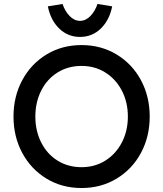

<svg xmlns="http://www.w3.org/2000/svg" viewBox="-20 -937 822 967"><path d="M391 10Q292 10 214 -37.5Q136 -85 92 -167Q48 -249 48 -350Q48 -451 92 -533Q136 -615 214 -662.5Q292 -710 391 -710Q489 -710 567.5 -662.5Q646 -615 690 -533Q734 -451 734 -350Q734 -249 690 -167Q646 -85 567.5 -37.5Q489 10 391 10ZM391 -605Q323 -605 270 -572Q217 -539 187.5 -480.5Q158 -422 158 -350Q158 -278 187.5 -219.5Q217 -161 270 -128Q323 -95 391 -95Q458 -95 511 -128.5Q564 -162 594 -220Q624 -278 624 -350Q624 -422 594 -480Q564 -538 511 -571.5Q458 -605 391 -605ZM221 -905 295 -917Q307 -881 330.5 -856.5Q354 -832 383 -832Q412 -832 435.5 -856.5Q459 -881 471 -917L545 -905Q531 -835 487.5 -793Q444 -751 383 -751Q322 -751 278.5 -793Q235 -835 221 -905Z"/></svg>

Font: Lexend
Style: Regular
Weight: 400
Designer: Thomas Jockin
Foundry: Lexend
Version: Version 1.000